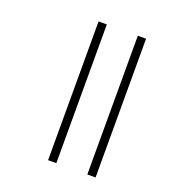

<svg xmlns="http://www.w3.org/2000/svg" viewBox="-117 -716 740 809"><g transform="rotate(20 253.5 -311.0)"><path d="M364 -622H401V0H364ZM188 -622H225V0H188Z"/></g></svg>

Font: Noto Sans Condensed ExtraLight
Style: Italic
Weight: 200
Width: 3
Italic angle: -12°
Designer: Monotype Design Team
Foundry: Monotype Imaging Inc.
Version: Version 2.013; ttfautohint (v1.8.4.7-5d5b)